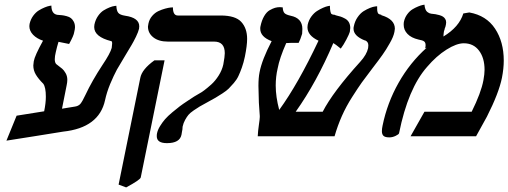

<svg xmlns="http://www.w3.org/2000/svg" viewBox="-20 -589 2198 830"><path d="M301.8 -127.9Q318.4 -129.9 327.1 -139.6Q335.9 -149.9 349.1 -178.2Q377.9 -239.7 422.9 -308.1Q456.5 -357.9 462.9 -381.8Q464.8 -397.5 464.8 -400.9Q464.8 -411.1 460.9 -411.1Q387.2 -429.7 387.2 -472.2Q387.2 -479 388.2 -482.9Q392.6 -503.9 403.8 -520Q415 -536.1 428.2 -544.2Q441.4 -552.2 453.9 -557.1Q466.3 -562 474.6 -563L482.9 -564Q483.9 -542 491.5 -533.2Q499 -524.4 521 -521Q582 -512.2 582 -475.1Q582 -473.6 581.5 -470Q581.1 -466.3 581.1 -464.8Q578.1 -451.7 567.9 -430.4Q557.6 -409.2 548.8 -394.5L521 -348.1Q495.1 -304.7 485.4 -288.1Q471.7 -262.7 456.1 -225.6Q441.4 -189.9 434.1 -155.8Q408.2 -36.6 252.9 -20L128.4 0Q42 13.2 7.8 19L51.8 -88.9L170.9 -107.9Q178.2 -143.6 178.2 -170.9Q178.2 -211.9 167 -227.1Q146 -248 135 -266.4Q124 -284.7 124 -306.2Q124 -310.5 126 -324.2Q129.9 -347.7 166 -413.1Q139.2 -421.9 123 -438.7Q106.9 -455.6 106.9 -476.1Q106.9 -481.9 107.9 -485.8Q112.3 -505.4 123.5 -520.8Q134.8 -536.1 147.7 -543.9Q160.6 -551.8 173.1 -556.9Q185.5 -562 193.8 -563.5L202.1 -564.9Q202.1 -528.8 228 -524.9Q240.7 -523.9 248 -523.2Q255.4 -522.5 267.6 -519.3Q279.8 -516.1 286.6 -510.7Q293.5 -505.4 298.8 -495.4Q304.2 -485.4 304.2 -471.2Q304.2 -463.9 300.8 -450.2Q299.3 -436 278.8 -398.9Q243.7 -406.2 232.9 -408.2Q226.1 -386.2 221.2 -363.8Q216.8 -345.7 216.8 -333Q216.8 -318.4 223.1 -312Q241.7 -297.9 249 -291.7Q256.3 -285.6 263.7 -272.7Q271 -259.8 271 -244.1Q271 -233.4 268.1 -220.2L248 -119.1Q252.4 -120.1 271.5 -123Q290.5 -126 301.8 -127.9Z M525.4 221.2 492.7 209 586.4 -252Q593.3 -289.1 647.5 -328.1H691.4L588.4 178.2Q585.9 188.5 525.4 221.2ZM769.5 -42Q769.5 -41 769 -36.6Q768.6 -32.2 768.6 -29.8Q768.1 -26.9 766.6 -19Q765.1 -11.2 764.6 -6.8Q757.3 29.8 701.7 29.8Q657.7 29.8 657.7 0Q657.7 -8.3 658.7 -12.2Q661.6 -27.3 671.9 -43.9Q682.1 -60.5 693.8 -74Q705.6 -87.4 724.9 -103.5Q744.1 -119.6 757.1 -129.4Q770 -139.2 791.5 -153.3L819.8 -171.9L843.8 -186Q851.6 -189.9 863.5 -199Q875.5 -208 893.1 -223.6Q910.6 -239.3 925.3 -262.5Q939.9 -285.6 945.3 -310.1Q951.7 -344.7 951.7 -358.9Q951.7 -409.2 905.8 -409.2H705.6Q666 -409.2 642.8 -427.5Q619.6 -445.8 619.6 -474.1Q619.6 -477.1 621.6 -486.8Q625.5 -505.9 637.7 -520Q649.9 -534.2 664.8 -541Q679.7 -547.9 694.1 -551.8Q708.5 -555.7 718.3 -556.6L727.5 -557.1Q727.5 -522 748.5 -522H933.6Q997.6 -522 1022.9 -494.4Q1048.3 -466.8 1048.3 -420.9Q1048.3 -392.1 1038.6 -344.2Q1033.2 -318.4 1025.6 -297.1Q1018.1 -275.9 1010.7 -260.3Q1003.4 -244.6 990.7 -230Q978 -215.3 968.8 -206.1Q959.5 -196.8 941.4 -185.1Q923.3 -173.3 911.6 -166.5L876.5 -147Q853 -134.3 843.5 -128.7Q834 -123 817.9 -112.1Q801.8 -101.1 794.7 -92.5Q787.6 -84 780.3 -70.8Q772.9 -57.6 769.5 -42Z M1685.1 -451.2Q1681.2 -430.2 1665 -402.3Q1648.9 -373.5 1633.8 -352.5Q1620.6 -333.5 1589.4 -293Q1560.1 -254.9 1543.9 -232.2Q1527.8 -209.5 1502.2 -169.4Q1476.6 -129.4 1458 -87.6Q1439.5 -45.9 1426.3 0H1094.2Q1095.2 -22.5 1099.1 -48.8Q1103 -75.2 1103 -83V-87.9Q1101.1 -124.5 1099.1 -145Q1097.2 -198.7 1097.2 -217.8Q1097.2 -252.9 1102.1 -276.9Q1112.3 -330.6 1154.3 -411.1Q1105 -429.7 1105 -464.8Q1105 -472.2 1106 -475.1Q1111.3 -501 1121.8 -519Q1132.3 -537.1 1145.5 -544.7Q1158.7 -552.2 1168.9 -555.2Q1179.2 -558.1 1189.9 -558.1L1202.1 -557.1Q1203.1 -539.6 1209.7 -532.5Q1216.3 -525.4 1236.3 -521Q1287.1 -510.7 1287.1 -463.9Q1287.1 -450.7 1286.1 -442.9Q1278.3 -417 1271 -403.8Q1227.1 -403.8 1218.3 -402.8H1217.3Q1188.5 -337.9 1180.2 -293Q1171.9 -257.8 1171.9 -219.2Q1171.9 -170.9 1187 -113.8Q1268.6 -226.1 1356.9 -413.1Q1309.1 -435.5 1309.1 -471.2Q1309.1 -478 1310.1 -481.9Q1314.5 -502 1325.9 -517.6Q1337.4 -533.2 1350.6 -541.5Q1363.8 -549.8 1376.5 -555.4Q1389.2 -561 1397.5 -562.5L1406.2 -564Q1406.2 -547.9 1408.4 -539.1Q1410.6 -530.3 1412.6 -528.8Q1414.6 -527.3 1418.9 -525.9Q1420.4 -525.9 1423.3 -525.4Q1426.3 -524.9 1427.2 -524.9Q1429.2 -523.4 1431.2 -522.9Q1444.3 -520 1452.9 -517.1Q1461.4 -514.2 1472.2 -508.3Q1482.9 -502.4 1488.5 -492.2Q1494.1 -481.9 1494.1 -467.8Q1494.1 -464.8 1492.2 -451.2Q1489.7 -441.9 1477.1 -417.7Q1464.4 -393.6 1453.1 -378.9Q1429.2 -398.4 1420.9 -402.8Q1349.1 -233.9 1258.3 -106H1375Q1418.9 -191.4 1537.1 -321.8Q1565.4 -353 1571.3 -380.9Q1572.3 -385.7 1572.3 -393.1Q1572.3 -409.2 1557.1 -415V-414.1Q1508.3 -433.6 1508.3 -464.8Q1508.3 -471.2 1509.3 -474.1Q1513.7 -497.1 1525.9 -514.6Q1538.1 -532.2 1552 -540.8Q1565.9 -549.3 1579.3 -554.7Q1592.8 -560.1 1601.6 -561L1610.4 -562V-550.8Q1610.4 -541.5 1612.3 -536.1Q1614.3 -530.8 1616 -529.5Q1617.7 -528.3 1621.1 -526.9Q1628.4 -525.4 1629.9 -523.9H1627.9Q1627.9 -522.9 1629.9 -522.9Q1687 -505.4 1687 -464.8Q1687 -460.9 1685.1 -451.2Z M1982.9 -530.8 2008.8 -535.2Q2082.5 -522 2120.1 -465.1Q2157.7 -408.2 2157.7 -327.1Q2157.7 -293 2149.9 -252.9Q2136.7 -187 2085 -85L2038.1 0H1754.9L1814.9 -106H2019Q2059.6 -187.5 2069.8 -242.2Q2074.7 -269 2074.7 -287.1Q2074.7 -338.4 2050.8 -370.1Q2026.9 -401.9 1984.9 -401.9Q1953.6 -401.9 1910.2 -374.5Q1866.7 -347.2 1826.2 -299.8Q1744.1 -207 1705.1 -13.2Q1704.1 -8.3 1690.4 -1.7Q1676.8 4.9 1663.1 4.9Q1645 4.9 1637.9 -1.7Q1630.9 -8.3 1630.9 -22Q1630.9 -32.7 1633.8 -45.9Q1653.8 -144 1703.1 -231.2Q1752.4 -318.4 1824.7 -382.8L1817.9 -379.9Q1819.8 -385.7 1819.8 -394Q1819.8 -405.3 1813.2 -410.2Q1806.6 -415 1789.1 -418Q1757.8 -425.3 1741.5 -442.4Q1725.1 -459.5 1725.1 -481.9Q1725.1 -491.2 1726.1 -495.1Q1730 -513.2 1740.5 -527.3Q1751 -541.5 1763.2 -548.8Q1775.4 -556.2 1787.4 -561Q1799.3 -565.9 1807.1 -567.4L1814.9 -568.8Q1815.9 -557.1 1819.1 -549.1Q1822.3 -541 1827.1 -537.4Q1832 -533.7 1835.4 -532.2Q1838.9 -530.8 1843.8 -529.8Q1855 -528.8 1862.3 -527.6Q1869.6 -526.4 1879.2 -523.7Q1888.7 -521 1894.5 -517.3Q1900.4 -513.7 1904.5 -507.3Q1908.7 -501 1908.7 -492.2Q1908.7 -486.8 1907.7 -482.9Q1906.2 -472.7 1901.9 -463.9L1902.8 -464.8L1900.9 -459Q1899.4 -455.1 1898.9 -452.1Q1897 -438.5 1897 -431.2Q1965.3 -472.7 1982.9 -530.8Z"/></svg>

Font: Linux Libertine G
Style: Semibold Italic
Weight: 600
Italic angle: -11.5°
Designer: Philipp H. Poll
Foundry: Philipp H. Poll
Version: Version 5.1.1